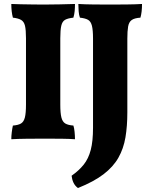

<svg xmlns="http://www.w3.org/2000/svg" viewBox="-20 -699 768 968"><path d="M111 -506Q111 -548 106 -569Q101 -590 86.5 -598.5Q72 -607 45 -610Q37 -640 37 -679Q54 -678 83.5 -677.5Q113 -677 145 -676.5Q177 -676 201 -676Q236 -676 282 -677Q328 -678 358 -679Q358 -660 356.5 -643.5Q355 -627 350 -610Q322 -607 308 -599Q294 -591 289 -569.5Q284 -548 284 -506V-172Q284 -129 289.5 -107Q295 -85 309 -76.5Q323 -68 350 -66Q354 -54 356 -34.5Q358 -15 358 3Q333 1 293.5 0.5Q254 0 208 0Q162 0 115.5 0.5Q69 1 37 3Q37 -14 39.5 -33.5Q42 -53 45 -66Q72 -68 86 -76.5Q100 -85 105.5 -107Q111 -129 111 -172ZM622 -132Q622 -63 612.5 -6.5Q603 50 577 96Q551 142 502 179.5Q453 217 373 249Q358 238 350.5 222Q343 206 341 187Q378 161 402 131Q426 101 437.5 57Q449 13 449 -55V-504Q449 -547 443.5 -569Q438 -591 424 -599Q410 -607 383 -610Q378 -623 376.5 -642.5Q375 -662 375 -679Q404 -677 450 -676.5Q496 -676 535 -676Q574 -676 620 -676.5Q666 -677 696 -679Q696 -658 694 -641Q692 -624 688 -610Q658 -608 644 -598Q630 -588 626 -565.5Q622 -543 622 -504Z"/></svg>

Font: Vollkorn ExtraBold
Style: Regular
Weight: 800
Designer: Friedrich Althausen
Foundry: Friedrich Althausen
Version: Version 5.000; ttfautohint (v1.8.3)